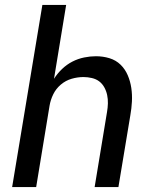

<svg xmlns="http://www.w3.org/2000/svg" viewBox="-20 -755 640 775"><path d="M29 0 151 -735H247L198 -437Q212 -459 231 -477Q250 -495 272.5 -506.5Q295 -518 319.5 -523Q344 -528 367 -528Q396 -528 422 -520Q448 -512 466.5 -494Q485 -476 495.5 -451.5Q506 -427 510 -400Q514 -373 512.5 -345Q511 -317 506 -289L458 0H362L412 -303Q415 -320 415.5 -337.5Q416 -355 412.5 -371.5Q409 -388 401 -402.5Q393 -417 380.5 -426.5Q368 -436 351 -440Q334 -444 317 -444Q293 -444 269 -437Q245 -430 225.5 -413.5Q206 -397 195 -374.5Q184 -352 180 -328L126 0Z"/></svg>

Font: Iosevka SS04 Medium Extended
Style: Italic
Weight: 500
Width: 7
Italic angle: -9°
Monospace: yes
Designer: Belleve Invis
Foundry: Belleve Invis
Version: Version 19.0.0; ttfautohint (v1.8.4)